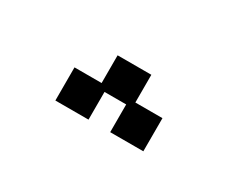

<svg xmlns="http://www.w3.org/2000/svg" viewBox="-35 -718 336 276"><g transform="rotate(30 133.5 -580.5)"><path d="M60 -530V-585H105V-631H161V-585H206V-530H151V-576H115V-530Z"/></g></svg>

Font: Pixelify Sans
Style: Regular
Weight: 400
Designer: Stefie Justprince
Foundry: Typecalism Foundryline
Version: Version 1.000;February 13, 2025;FontCreator 15.0.0.3015 64-b